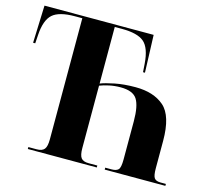

<svg xmlns="http://www.w3.org/2000/svg" viewBox="-102 -837 1060 960"><g transform="rotate(15 427.5 -357.0)"><path d="M119 0H476V-10H431Q403 -10 392 -24Q381 -38 381 -75V-398Q401 -406 429 -412Q457 -418 488 -418Q552 -418 573.5 -384Q595 -350 595 -271V-73Q595 -31 584.5 -20.5Q574 -10 550 -10H517V0H831V-10H803Q780 -10 771 -22Q762 -34 762 -73V-214Q762 -344 708 -391Q654 -438 560 -438Q500 -438 453 -428.5Q406 -419 381 -409V-702H418Q499 -702 533 -673Q567 -644 573 -563L576 -520H586L579 -714H14L7 -520H18L21 -565Q26 -642 59.5 -672Q93 -702 175 -702H213V-75Q213 -38 201.5 -24Q190 -10 162 -10H119Z"/></g></svg>

Font: Noto Serif Display SemiCondensed Extra
Style: Regular
Weight: 800
Width: 4
Designer: Monotype Design Team
Foundry: Monotype Imaging Inc.
Version: Version 1.900